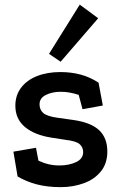

<svg xmlns="http://www.w3.org/2000/svg" viewBox="-20 -770 506 810"><path d="M312 -369.8Q293.8 -375.8 275.2 -379.2Q256.8 -382.8 236 -382.8Q200.2 -382.8 173.5 -369.5Q146.8 -356.2 146.8 -329.8Q146.8 -307.2 162.5 -293.2Q178.2 -279.2 224.2 -273L284.8 -264.5Q362.2 -254.2 397.5 -221.4Q432.8 -188.5 432.8 -131Q432.8 -80.2 405.4 -46.6Q378 -13 333 3.2Q288 19.5 236.2 19.5Q179.5 19.5 135 7.8Q90.5 -4 54.2 -25.5L36.5 -130.2L131.8 -146.5L142.2 -92.2Q163.8 -82 185.6 -77Q207.5 -72 230.2 -72Q271.2 -72 301 -86.1Q330.8 -100.2 330.8 -128.2Q330.8 -148.5 316 -161.8Q301.2 -175 255.8 -180.2L199 -189Q126.5 -200 85.6 -233.9Q44.8 -267.8 44.8 -324Q44.8 -368 69 -400Q93.2 -432 136.1 -449Q179 -466 234.8 -466Q281 -466 321 -455.1Q361 -444.2 395.8 -421.2L413.8 -324.8L328.2 -309.2ZM316.5 -750.5 394.2 -693 235.8 -509.5 186.8 -542.8Z"/></svg>

Font: Podkova VF Beta
Style: Regular
Weight: 400
Designer: Ilya Yudin
Foundry: Cyreal (www.cyreal.org)
Version: Version 2.100